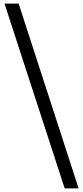

<svg xmlns="http://www.w3.org/2000/svg" viewBox="-20 -890 459 1060"><path d="M337 150 5 -870H83L414 150Z"/></svg>

Font: Kelly Slab
Style: Regular
Weight: 400
Designer: Denis Masharov
Foundry: Denis Masharov
Version: Version 1.001